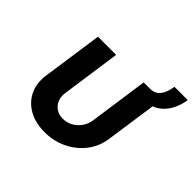

<svg xmlns="http://www.w3.org/2000/svg" viewBox="-189 -1053 1287 1287"><g transform="rotate(45 454.5 -409.5)"><path d="M382 6Q295 6 232 -29.5Q169 -65 139.5 -127Q110 -189 121 -269L183 -700H355L295 -278Q289 -240 302 -209.5Q315 -179 341.5 -161.5Q368 -144 404 -144Q442 -144 474 -161.5Q506 -179 528 -209.5Q550 -240 556 -278L616 -700H677Q723 -700 748.5 -732.5Q774 -765 783 -825H909Q901 -772 878 -727Q855 -682 816.5 -653Q778 -624 723 -618L777 -665L720 -269Q709 -189 661.5 -127Q614 -65 541 -29.5Q468 6 382 6Z"/></g></svg>

Font: Lexend
Style: Bold Italic
Weight: 700
Italic angle: -8.13011°
Designer: Bonnie Shaver-Troup, Thomas Jockin
Foundry: Lexend
Version: Version 1.007